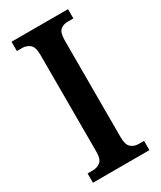

<svg xmlns="http://www.w3.org/2000/svg" viewBox="-183 -778 705 842"><g transform="rotate(-30 169.5 -357.0)"><path d="M27 0V-47H54Q75 -47 91.5 -59.5Q108 -72 108 -110V-601Q108 -641 91.5 -654Q75 -667 54 -667H27V-714H313V-667H285Q261 -667 246.5 -654Q232 -641 232 -601V-111Q232 -74 247.5 -60.5Q263 -47 285 -47H313V0Z"/></g></svg>

Font: Noto Serif Myanmar Cond SemBd
Style: Regular
Weight: 600
Width: 3
Designer: Ben Mitchell and the Monotype Design Team
Foundry: Monotype Imaging Inc.
Version: Version 2.106; ttfautohint (v1.8.4.7-5d5b)